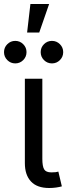

<svg xmlns="http://www.w3.org/2000/svg" viewBox="-48 -942 343 966"><path d="M199.7 3.9Q138.2 3.9 107.7 -29.1Q77.1 -62 77.1 -121.1V-545.9H165V-143.1Q165 -105.5 174.1 -90.1Q183.1 -74.7 210.4 -74.7Q224.6 -74.7 231.9 -75.7Q239.3 -76.7 245.6 -78.6L263.2 -4.4Q251.5 -1 234.4 1.5Q217.3 3.9 199.7 3.9ZM213.4 -623Q189.9 -623 173.3 -639.6Q156.7 -656.2 156.7 -679.7Q156.7 -703.1 173.3 -719.7Q189.9 -736.3 213.4 -736.3Q236.8 -736.3 253.4 -719.7Q270 -703.1 270 -679.7Q270 -656.2 253.4 -639.6Q236.8 -623 213.4 -623ZM28.8 -623Q5.4 -623 -11.2 -639.6Q-27.8 -656.2 -27.8 -679.7Q-27.8 -703.1 -11.2 -719.7Q5.4 -736.3 28.8 -736.3Q52.2 -736.3 68.8 -719.7Q85.4 -703.1 85.4 -679.7Q85.4 -656.2 68.8 -639.6Q52.2 -623 28.8 -623ZM88.4 -778.3 105 -921.9H199.2L149.4 -778.3Z"/></svg>

Font: Inter Variable
Style: Regular
Weight: 400
Designer: Rasmus Andersson
Foundry: rsms
Version: Version 4.001;git-9221beed3